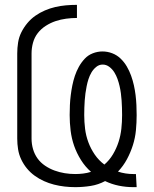

<svg xmlns="http://www.w3.org/2000/svg" viewBox="-20 -763 634 791"><path d="M529 8Q499 8 469.5 2Q440 -4 413 -17Q385 -2 353.5 3Q322 8 290 8Q268 8 246 5.5Q224 3 202.5 -2.5Q181 -8 161 -17Q141 -26 123 -39Q105 -52 91 -69Q77 -86 67.5 -106Q58 -126 54.5 -148Q51 -170 51 -192V-543Q51 -565 54.5 -587.5Q58 -610 68 -630Q78 -650 92.5 -667.5Q107 -685 125.5 -698Q144 -711 165 -720Q186 -729 207.5 -734Q229 -739 251.5 -741Q274 -743 297 -743V-689Q275 -689 252.5 -686Q230 -683 209 -676Q188 -669 168.5 -656.5Q149 -644 135.5 -626.5Q122 -609 116 -587Q110 -565 110 -543V-192Q110 -170 116 -149Q122 -128 134.5 -110.5Q147 -93 165.5 -80.5Q184 -68 204.5 -60.5Q225 -53 246.5 -49.5Q268 -46 290 -46Q306 -46 322.5 -48Q339 -50 355 -55Q331 -76 313.5 -104Q296 -132 285.5 -162Q275 -192 271 -224.5Q267 -257 267 -289Q267 -310 268 -330.5Q269 -351 271.5 -371Q274 -391 278 -411Q282 -431 288.5 -450.5Q295 -470 305 -488Q315 -506 329 -521Q343 -536 362.5 -543.5Q382 -551 402 -551Q423 -551 442.5 -543.5Q462 -536 477 -521.5Q492 -507 502.5 -489Q513 -471 520 -451.5Q527 -432 531.5 -412Q536 -392 538.5 -371.5Q541 -351 542 -330.5Q543 -310 543 -289Q543 -258 540 -226.5Q537 -195 527.5 -165Q518 -135 503 -107Q488 -79 466 -56Q481 -51 497 -48.5Q513 -46 529 -46H540L543 8ZM410 -85Q431 -103 445.5 -127.5Q460 -152 468.5 -178.5Q477 -205 480 -233Q483 -261 483 -289Q483 -304 482.5 -319Q482 -334 481 -349Q480 -364 478 -379Q476 -394 472.5 -409Q469 -424 464 -438Q459 -452 451 -465Q443 -478 430.5 -487.5Q418 -497 403 -497Q388 -497 376 -487Q364 -477 356.5 -464Q349 -451 344.5 -437Q340 -423 337 -408Q334 -393 332 -378.5Q330 -364 329 -349Q328 -334 327.5 -319Q327 -304 327 -289Q327 -261 330.5 -232.5Q334 -204 344 -177Q354 -150 370.5 -126Q387 -102 410 -85Z"/></svg>

Font: Iosevka QP Light
Style: Regular
Weight: 300
Designer: Belleve Invis
Foundry: Belleve Invis
Version: Version 20.0.0; ttfautohint (v1.8.4)